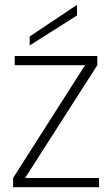

<svg xmlns="http://www.w3.org/2000/svg" viewBox="-20 -775 464 795"><path d="M382.8 -543V-504.9L84 -38.1H390.1V0H34.2V-38.1L332 -504.9H41V-543ZM103 -624 298.8 -754.9V-710.9L103 -586.9Z"/></svg>

Font: SVN-Poppins ExtraLight
Style: Regular
Weight: 200
Designer: Ninad Kale (Devanagari), Jonny Pinhorn (Latin)
Foundry: Indian Type Foundry
Version: Version 3.002 2017